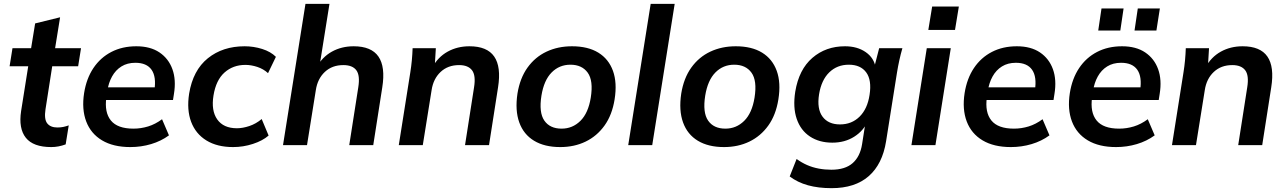

<svg xmlns="http://www.w3.org/2000/svg" viewBox="-20 -756 6699 1000"><path d="M247 10Q153 10 114.5 -38.5Q76 -87 90 -178L127 -411H30L45 -505H142L163 -634L293 -666L267 -505H402L387 -411H252L217 -187Q209 -135 226 -113.5Q243 -92 279 -92Q296 -92 310 -95Q324 -98 338 -103L322 -4Q303 3 284.5 6.5Q266 10 247 10Z M659 10Q570 10 511.5 -25Q453 -60 429 -123.5Q405 -187 418 -271Q430 -347 466.5 -401.5Q503 -456 560 -485.5Q617 -515 690 -515Q763 -515 810.5 -483Q858 -451 878 -395.5Q898 -340 886 -267L881 -235H514L524 -301H803L784 -285Q795 -356 769.5 -392.5Q744 -429 685 -429Q643 -429 612.5 -410Q582 -391 563.5 -357.5Q545 -324 539 -282L534 -249Q523 -171 557.5 -128.5Q592 -86 675 -86Q714 -86 751.5 -97.5Q789 -109 824 -135L860 -51Q819 -21 767 -5.5Q715 10 659 10Z M1194 10Q1111 10 1055 -24.5Q999 -59 975.5 -121.5Q952 -184 965 -268Q985 -390 1062.5 -452.5Q1140 -515 1254 -515Q1301 -515 1345.5 -501Q1390 -487 1417 -460L1376 -375Q1352 -397 1320 -407.5Q1288 -418 1258 -418Q1194 -418 1149.5 -378.5Q1105 -339 1092 -259Q1079 -180 1111.5 -134Q1144 -88 1214 -88Q1244 -88 1278.5 -99.5Q1313 -111 1343 -136L1379 -50Q1348 -23 1297.5 -6.5Q1247 10 1194 10Z M1454 0 1571 -736H1696L1643 -404H1628Q1658 -459 1708.5 -487Q1759 -515 1822 -515Q1914 -515 1951 -461.5Q1988 -408 1971 -301L1924 0H1799L1846 -301Q1856 -363 1836 -390Q1816 -417 1768 -417Q1710 -417 1672 -381.5Q1634 -346 1625 -287L1579 0Z M2057 0 2117 -379Q2122 -410 2125 -442Q2128 -474 2129 -505H2250L2244 -405L2231 -404Q2261 -459 2311.5 -487Q2362 -515 2425 -515Q2517 -515 2554 -461.5Q2591 -408 2574 -301L2527 0H2402L2449 -301Q2459 -363 2438.5 -390Q2418 -417 2371 -417Q2313 -417 2275 -381.5Q2237 -346 2228 -287L2182 0Z M2898 10Q2816 10 2761.5 -23Q2707 -56 2684.5 -118.5Q2662 -181 2675 -268Q2688 -349 2727.5 -404Q2767 -459 2826.5 -487Q2886 -515 2959 -515Q3042 -515 3096 -482Q3150 -449 3172.5 -387Q3195 -325 3181 -238Q3168 -157 3128.5 -102Q3089 -47 3030 -18.5Q2971 10 2898 10ZM2905 -86Q2962 -86 3003 -126.5Q3044 -167 3057 -248Q3071 -336 3041 -377.5Q3011 -419 2951 -419Q2893 -419 2853 -378.5Q2813 -338 2800 -258Q2786 -170 2815 -128Q2844 -86 2905 -86Z M3252 0 3369 -736H3494L3377 0Z M3751 10Q3669 10 3614.5 -23Q3560 -56 3537.5 -118.5Q3515 -181 3528 -268Q3541 -349 3580.5 -404Q3620 -459 3679.5 -487Q3739 -515 3812 -515Q3895 -515 3949 -482Q4003 -449 4025.5 -387Q4048 -325 4034 -238Q4021 -157 3981.5 -102Q3942 -47 3883 -18.5Q3824 10 3751 10ZM3758 -86Q3815 -86 3856 -126.5Q3897 -167 3910 -248Q3924 -336 3894 -377.5Q3864 -419 3804 -419Q3746 -419 3706 -378.5Q3666 -338 3653 -258Q3639 -170 3668 -128Q3697 -86 3758 -86Z M4311 224Q4242 224 4188 209Q4134 194 4093 163L4129 72Q4155 91 4183.5 103.5Q4212 116 4244 122Q4276 128 4310 128Q4382 128 4421 93.5Q4460 59 4470 -5L4489 -126H4500Q4478 -75 4429 -44Q4380 -13 4315 -13Q4247 -13 4198.5 -45Q4150 -77 4129.5 -137Q4109 -197 4122 -279Q4141 -394 4211 -454.5Q4281 -515 4381 -515Q4445 -515 4489 -484.5Q4533 -454 4541 -402L4534 -408L4559 -505H4680Q4671 -474 4664 -442Q4657 -410 4652 -379L4595 -20Q4576 99 4504.5 161.5Q4433 224 4311 224ZM4355 -108Q4416 -108 4457 -148.5Q4498 -189 4509 -262Q4521 -339 4491.5 -379Q4462 -419 4401 -419Q4340 -419 4299 -379Q4258 -339 4246 -265Q4234 -189 4264 -148.5Q4294 -108 4355 -108Z M4727 0 4807 -505H4932L4852 0ZM4815 -600 4835 -722H4974L4954 -600Z M5245 10Q5156 10 5097.5 -25Q5039 -60 5015 -123.5Q4991 -187 5004 -271Q5016 -347 5052.5 -401.5Q5089 -456 5146 -485.5Q5203 -515 5276 -515Q5349 -515 5396.5 -483Q5444 -451 5464 -395.5Q5484 -340 5472 -267L5467 -235H5100L5110 -301H5389L5370 -285Q5381 -356 5355.5 -392.5Q5330 -429 5271 -429Q5229 -429 5198.5 -410Q5168 -391 5149.5 -357.5Q5131 -324 5125 -282L5120 -249Q5109 -171 5143.5 -128.5Q5178 -86 5261 -86Q5300 -86 5337.5 -97.5Q5375 -109 5410 -135L5446 -51Q5405 -21 5353 -5.5Q5301 10 5245 10Z M5793 10Q5704 10 5645.5 -25Q5587 -60 5563 -123.5Q5539 -187 5552 -271Q5564 -347 5600.5 -401.5Q5637 -456 5694 -485.5Q5751 -515 5824 -515Q5897 -515 5944.5 -483Q5992 -451 6012 -395.5Q6032 -340 6020 -267L6015 -235H5648L5658 -301H5937L5918 -285Q5929 -356 5903.5 -392.5Q5878 -429 5819 -429Q5777 -429 5746.5 -410Q5716 -391 5697.5 -357.5Q5679 -324 5673 -282L5668 -249Q5657 -171 5691.5 -128.5Q5726 -86 5809 -86Q5848 -86 5885.5 -97.5Q5923 -109 5958 -135L5994 -51Q5953 -21 5901 -5.5Q5849 10 5793 10ZM5889 -597 5906 -712H6021L6003 -597ZM5700 -597 5717 -712H5832L5815 -597Z M6084 0 6144 -379Q6149 -410 6152 -442Q6155 -474 6156 -505H6277L6271 -405L6258 -404Q6288 -459 6338.5 -487Q6389 -515 6452 -515Q6544 -515 6581 -461.5Q6618 -408 6601 -301L6554 0H6429L6476 -301Q6486 -363 6465.5 -390Q6445 -417 6398 -417Q6340 -417 6302 -381.5Q6264 -346 6255 -287L6209 0Z"/></svg>

Font: Mulish ExtraLight
Style: Bold Italic
Weight: 700
Italic angle: -9°
Version: Version 3.603